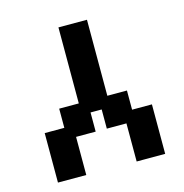

<svg xmlns="http://www.w3.org/2000/svg" viewBox="-98 -729 799 832"><g transform="rotate(-15 301.5 -313.5)"><path d="M61 11V-211H149V-297H237V-638H365V-297H453V-211H542V11H414V-160H326V-246H276V-160H188V11Z"/></g></svg>

Font: Pixelify Sans
Style: Bold
Weight: 700
Designer: Stefie Justprince
Foundry: Typecalism Foundryline
Version: Version 1.000